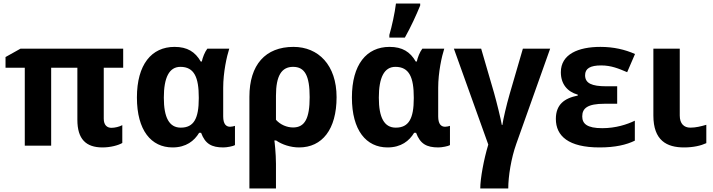

<svg xmlns="http://www.w3.org/2000/svg" viewBox="-20 -817 4000 1077"><path d="M605 -100C581 -100 562 -115 562 -151V-437H671V-544H95L11 -497V-437H119V0H267V-437H414V-145C414 -37 462 10 555 10C600 10 644 -2 666 -15V-115C649 -106 625 -100 605 -100Z M948 10C1024 10 1070 -27 1097 -72H1108C1131 -10 1167 10 1233 10C1253 10 1289 3 1298 -3V-111C1293 -109 1279 -106 1271 -106C1249 -106 1232 -120 1232 -164V-325C1232 -411 1252 -501 1266 -544H1143C1128 -524 1117 -495 1112 -472H1106C1075 -526 1031 -554 959 -554C830 -554 748 -455 748 -270C748 -86 828 10 948 10ZM994 -101C929 -101 899 -158 899 -269C899 -382 929 -442 992 -442C1070 -442 1095 -382 1095 -271V-265C1095 -152 1067 -101 994 -101Z M1868 -272C1868 -452 1766 -554 1626 -554C1469 -554 1379 -454 1379 -274V240H1528V102C1528 44 1520 -26 1519 -29H1529C1562 -6 1610 10 1658 10C1787 10 1868 -91 1868 -272ZM1624 -442C1690 -442 1717 -392 1717 -272C1717 -153 1690 -102 1624 -102C1590 -102 1553 -117 1528 -145V-280C1528 -393 1560 -442 1624 -442Z M2164 -606H2251C2286 -668 2316 -735 2337 -786V-797H2201C2195 -746 2178 -668 2164 -621ZM2154 10C2230 10 2276 -27 2303 -72H2314C2337 -10 2373 10 2439 10C2459 10 2495 3 2504 -3V-111C2499 -109 2485 -106 2477 -106C2455 -106 2438 -120 2438 -164V-325C2438 -411 2458 -501 2472 -544H2349C2334 -524 2323 -495 2318 -472H2312C2281 -526 2237 -554 2165 -554C2036 -554 1954 -455 1954 -270C1954 -86 2034 10 2154 10ZM2200 -101C2135 -101 2105 -158 2105 -269C2105 -382 2135 -442 2198 -442C2276 -442 2301 -382 2301 -271V-265C2301 -152 2273 -101 2200 -101Z M3066 -544H2913L2839 -290C2821 -228 2802 -146 2798 -116H2795C2789 -151 2766 -244 2751 -297L2679 -544H2526L2719 -6C2694 76 2674 185 2674 240H2831C2831 173 2847 71 2876 -10Z M3442 -333H3381C3299 -333 3262 -350 3262 -395C3262 -433 3291 -450 3352 -450C3409 -450 3451 -432 3498 -412L3542 -514C3486 -539 3422 -554 3348 -554C3224 -554 3126 -513 3126 -412C3126 -347 3161 -303 3221 -286V-281C3145 -266 3098 -230 3098 -150C3098 -54 3169 10 3343 10C3432 10 3494 -5 3541 -28V-140C3498 -119 3434 -98 3358 -98C3273 -98 3246 -123 3246 -164C3246 -210 3276 -235 3371 -235H3442Z M3793 -544H3645V-169C3645 -29 3720 10 3817 10C3869 10 3912 0 3942 -14V-117C3911 -108 3883 -101 3852 -101C3817 -101 3793 -123 3793 -169Z"/></svg>

Font: Noto Sans Display
Style: Bold
Weight: 700
Designer: Monotype Design Team
Foundry: Monotype Imaging Inc.
Version: Version 1.900